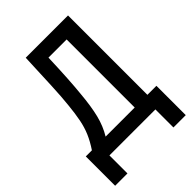

<svg xmlns="http://www.w3.org/2000/svg" viewBox="-247 -821 1069 1069"><g transform="rotate(-45 288.0 -286.0)"><path d="M10 142V-89H58Q86 -131 102.5 -169.5Q119 -208 128 -253.5Q137 -299 143 -361Q149 -415 153 -503Q157 -591 162 -714H495V-89H566V142H469V0H107V142ZM166 -89H395V-625H252Q249 -538 245 -471.5Q241 -405 236 -356Q228 -264 212.5 -202Q197 -140 166 -89Z"/></g></svg>

Font: Noto Sans ExtraCondensed Medium
Style: Regular
Weight: 500
Width: 2
Designer: Monotype Design Team
Foundry: Monotype Imaging Inc.
Version: Version 2.013; ttfautohint (v1.8.4.7-5d5b)